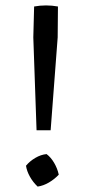

<svg xmlns="http://www.w3.org/2000/svg" viewBox="-20 -687 326 709"><path d="M194 -663 193 -549 167 -206H115L103 -549L106 -663Q117 -665 128 -666Q139 -667 150 -667Q161 -667 172 -666Q183 -665 194 -663ZM152 -118Q168 -106 180 -85.5Q192 -65 197 -42Q181 -25 160.5 -13Q140 -1 119 2Q102 -14 90.5 -34.5Q79 -55 76 -75Q90 -92 110.5 -104Q131 -116 152 -118Z"/></svg>

Font: Piazzolla Thin Medium
Style: Regular
Weight: 500
Version: Version 2.005